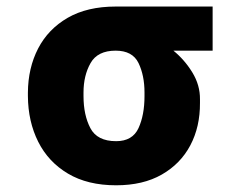

<svg xmlns="http://www.w3.org/2000/svg" viewBox="-20 -548 724 578"><path d="M64 -258.8V-269.5Q64.5 -343.3 94.7 -401.9Q125 -460.4 183.8 -494.4Q242.7 -528.3 328.1 -528.3H620.1V-395.5H502Q535.6 -368.2 559.1 -329.8Q582.5 -291.5 582 -249V-238.3Q582.5 -166.5 553 -110.6Q523.4 -54.7 467 -22.5Q410.6 9.8 329.6 9.8Q243.7 9.8 184.6 -25.4Q125.5 -60.5 95 -121.3Q64.5 -182.1 64 -258.8ZM231.4 -269.5V-258.8Q231.4 -201.7 252 -162.4Q272.5 -123 329.6 -123Q378.9 -123 397 -162.4Q415 -201.7 415 -258.8V-269.5Q415 -320.8 397 -358.2Q378.9 -395.5 328.1 -395.5Q273.9 -395.5 252.7 -358.2Q231.4 -320.8 231.4 -269.5Z"/></svg>

Font: Inter Extra Bold
Style: Regular
Weight: 800
Designer: Rasmus Andersson
Foundry: rsms
Version: Version 4.000;git-3c8e0fc